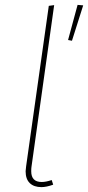

<svg xmlns="http://www.w3.org/2000/svg" viewBox="-20 -757 361 787"><path d="M109 -73Q108 -67 108 -55Q108 -11 151 -11Q168 -11 192 -19L198 0Q170 10 150 10Q119 10 102 -6.5Q85 -23 85 -55Q85 -61 87 -75L180 -733L202 -736ZM298 -737 321 -735 275 -590 259 -593Z"/></svg>

Font: Fira Sans Thin
Style: Italic
Weight: 250
Italic angle: -8°
Designer: Carrois Corporate & Edenspiekermann AG
Foundry: Carrois Corporate GbR & Edenspiekermann AG
Version: Version 4.203